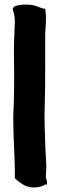

<svg xmlns="http://www.w3.org/2000/svg" viewBox="-20 -766 267 854"><path d="M36 -727 43 -702C45 -691 46 -680 46 -669C45 -630 42 -590 42 -544C42 -518 42 -486 43 -444C43 -403 43 -367 42 -338C42 -302 39 -272 39 -235C39 -144 47 -64 46 27C59 40 76 51 93 61L94 60L95 61C121 72 152 69 174 59L185 53L188 59C192 37 184 27 184 27V13L186 -16C186 -47 183 -75 182 -102C181 -151 178 -203 178 -253C178 -268 179 -283 179 -302C181 -357 181 -400 181 -467V-612C182 -650 189 -687 180 -731L177 -726L132 -742C103 -748 61 -747 42 -736Z"/></svg>

Font: Hussar Pisanka
Style: Blk
Weight: 700
Designer: Robert Jablonski
Foundry: Cannot Into Space Fonts
Version: Version 1.070